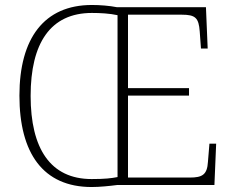

<svg xmlns="http://www.w3.org/2000/svg" viewBox="-20 -743 939 771"><path d="M348 8C380 8 419 4 450 0H841L848 -166H821L815 -93C812 -41 792 -30 742 -30H494V-359H739V-389H494V-684H710C765 -684 778 -671 782 -617L787 -548H814L807 -714H450C420 -720 381 -723 349 -723C157 -723 58 -589 58 -359C58 -128 153 8 348 8ZM348 -24C182 -24 103 -147 103 -358C103 -569 182 -691 349 -691C383 -691 420 -689 452 -682V-32C427 -27 400 -24 348 -24Z"/></svg>

Font: Noto Serif Telugu ExtraLight
Style: Regular
Weight: 200
Designer: Jelle Bosma - Monotype Design Team
Foundry: Monotype Imaging Inc.
Version: Version 2.005